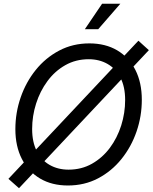

<svg xmlns="http://www.w3.org/2000/svg" viewBox="-20 -967 805 1012"><path d="M337.9 10.7Q253.4 10.7 191.4 -25.9Q129.4 -62.5 95.2 -129.4Q61 -196.3 61 -286.1Q61 -372.6 88.9 -453.4Q116.7 -534.2 168.5 -598.4Q220.2 -662.6 292 -700.4Q363.8 -738.3 451.2 -738.3Q535.6 -738.3 597.7 -701.7Q659.7 -665 693.6 -598.4Q727.5 -531.7 727.5 -440.9Q727.5 -354.5 699.7 -273.7Q671.9 -192.9 620.1 -128.7Q568.4 -64.5 496.8 -26.9Q425.3 10.7 337.9 10.7ZM341.3 -72.8Q409.7 -72.8 464.8 -104Q520 -135.3 559.1 -187.7Q598.1 -240.2 618.9 -305.7Q639.6 -371.1 639.6 -439.9Q639.6 -509.8 614.7 -557.6Q589.8 -605.5 546.6 -630.1Q503.4 -654.8 447.8 -654.8Q379.4 -654.8 324.2 -623.5Q269 -592.3 230 -539.3Q190.9 -486.3 170.2 -420.9Q149.4 -355.5 149.4 -287.1Q149.4 -217.8 174.1 -169.9Q198.7 -122.1 242.2 -97.4Q285.6 -72.8 341.3 -72.8ZM80.1 24.9 24.4 -24.4 709.5 -752.4 764.6 -702.6ZM427.2 -813 518.1 -947.3H614.3L497.6 -813Z"/></svg>

Font: Inter 24pt
Style: Italic
Weight: 400
Italic angle: -9.3988°
Designer: Rasmus Andersson
Foundry: rsms
Version: Version 4.001;git-66647c0bb